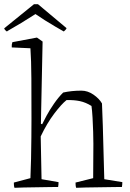

<svg xmlns="http://www.w3.org/2000/svg" viewBox="-29 -891 621 915"><path d="M40 4Q38 -2 37.5 -8Q37 -14 37 -21L116 -42Q118 -83 119 -134.5Q120 -186 120.5 -236.5Q121 -287 121 -323Q121 -429 120.5 -517Q120 -605 116 -661L27 -665Q26 -679 30 -690L147 -712L174 -693L167 -356L166 -301L172 -299Q178 -312 192.5 -339Q207 -366 228 -396.5Q249 -427 272 -450Q312 -459 359 -459Q389 -459 416.5 -440Q444 -421 457 -398Q459 -353 461 -291Q463 -229 464.5 -162.5Q466 -96 468 -37L554 -23Q554 -18 553.5 -11.5Q553 -5 552 0Q539 0 509.5 0.5Q480 1 445 1.5Q410 2 379.5 2.5Q349 3 334 4Q332 -2 331.5 -8Q331 -14 331 -21L415 -42L416 -205Q416 -228 415 -262.5Q414 -297 412 -331Q410 -365 407 -386Q380 -403 352 -409Q324 -415 288 -414Q264 -395 229.5 -349.5Q195 -304 165 -241L169 -37L250 -23Q250 -18 249.5 -11.5Q249 -5 248 0Q234 0 206 0.5Q178 1 145 1.5Q112 2 83.5 2.5Q55 3 40 4ZM275 -741Q259 -750 235 -764Q211 -778 185.5 -794Q160 -810 140 -824Q109 -804 72 -781.5Q35 -759 8 -744L4 -741Q1 -742 -4 -747.5Q-9 -753 -9 -756L133 -871H152L288 -757Q288 -754 282.5 -748Q277 -742 275 -741Z"/></svg>

Font: Labrada Light
Style: Regular
Weight: 300
Designer: Mercedes Jáuregui
Foundry: Omnibus-Type Team
Version: Version 1.000; ttfautohint (v1.8.4.7-5d5b)